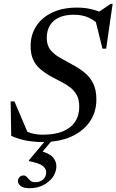

<svg xmlns="http://www.w3.org/2000/svg" viewBox="-20 -736 612 1010"><path d="M505.5 -601Q477.5 -629 445.2 -643.8Q413 -658.5 367 -658.5Q322.5 -658.5 290.8 -644Q259 -629.5 242.5 -602.2Q226 -575 226 -536Q226 -498.5 244.5 -474.8Q263 -451 293.5 -433.5Q324 -416 359 -397Q394.5 -378.5 423.5 -355.2Q452.5 -332 469.8 -298Q487 -264 487 -213Q487 -146.5 452.2 -96Q417.5 -45.5 354.5 -17.2Q291.5 11 206 11Q156 11 116.2 3.2Q76.5 -4.5 39 -21.5L36 -202.5H56L133.5 -20.5L93.5 -56Q122 -41.5 148.2 -34.5Q174.5 -27.5 207 -27.5Q268 -27.5 310.2 -44.8Q352.5 -62 374.8 -95.2Q397 -128.5 397 -175Q397 -211.5 383.8 -235.8Q370.5 -260 348.5 -276.8Q326.5 -293.5 300.5 -306.5Q274.5 -319.5 249.5 -333Q216 -352 191.5 -373Q167 -394 154 -423.2Q141 -452.5 141 -493.5Q141 -553 170.8 -598.8Q200.5 -644.5 255.2 -670.2Q310 -696 384.5 -696Q424.5 -696 458.8 -688.2Q493 -680.5 531 -662.5L492.5 -668.5L562 -715.5H572.5L538.5 -480H519L477 -649.5ZM135.5 254Q103 254 88.8 242.5Q74.5 231 74.5 217Q74.5 204.5 82.5 195.8Q90.5 187 104.5 187Q114.5 187 121.8 195.8Q129 204.5 138.5 213.5Q148 222.5 165.5 222.5Q191 222.5 207 207.8Q223 193 223 170Q223 150.5 203.8 136Q184.5 121.5 131.5 111.5L133.5 105.5L239 -20H272.5L171.5 100.5L187 56.5Q239 69.5 257.8 90.8Q276.5 112 276.5 137.5Q276.5 169 257.8 195.5Q239 222 207.2 238Q175.5 254 135.5 254Z"/></svg>

Font: Newsreader 36pt Medium
Style: Italic
Weight: 500
Italic angle: -17°
Designer: Hugues Gentile
Foundry: Production Type
Version: Version 1.003